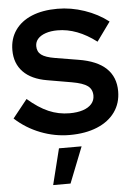

<svg xmlns="http://www.w3.org/2000/svg" viewBox="-64 -757 759 1090"><g transform="rotate(-5 315.5 -212.5)"><path d="M313 10Q228 10 147 -21.5Q66 -53 3 -111L86 -215Q147 -162 203.5 -137.5Q260 -113 323 -113Q367 -113 399 -123.5Q431 -134 448.5 -154Q466 -174 466 -201Q466 -237 440 -256.5Q414 -276 351 -287L212 -311Q123 -326 76.5 -374Q30 -422 30 -498Q30 -563 63.5 -611Q97 -659 158.5 -684.5Q220 -710 305 -710Q382 -710 458.5 -684Q535 -658 594 -612L516 -504Q406 -588 295 -588Q256 -588 227 -578Q198 -568 182.5 -550.5Q167 -533 167 -509Q167 -477 190 -459.5Q213 -442 267 -433L399 -411Q504 -394 556 -344.5Q608 -295 608 -214Q608 -146 572 -95.5Q536 -45 469.5 -17.5Q403 10 313 10ZM194 285 245 80H374L293 285Z"/></g></svg>

Font: Red Hat Display ExtraBold
Style: Regular
Weight: 800
Designer: Pentagram, MCKL
Foundry: Pentagram, MCKL
Version: Version 1.023